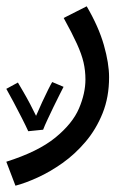

<svg xmlns="http://www.w3.org/2000/svg" viewBox="-45 -359 432 609"><path d="M4 230 -25 154Q76 122 130.5 77.5Q185 33 205.5 -15Q226 -63 226 -107Q226 -135 220 -161Q214 -187 199 -220Q184 -253 157 -302L230 -339Q268 -274 284.5 -216Q301 -158 301 -114Q301 -51 280.5 0Q260 51 226.5 90.5Q193 130 153.5 158Q114 186 74.5 204Q35 222 4 230ZM44.6 57.2Q37.4 41.2 24.6 16Q11.8 -9.2 -1.8 -34.8Q-15.4 -60.4 -25 -77.2L11.8 -97.2Q17.4 -87.6 28.2 -69.2Q39 -50.8 50.2 -29.6Q61.4 -8.4 69.4 8.4Q78.2 -12.4 88.6 -34.8Q99 -57.2 107.8 -74.8Q116.6 -92.4 120.6 -98.8L156.6 -83.6Q152.6 -75.6 143.8 -58.4Q135 -41.2 125 -20.4Q115 0.4 105.8 20Q96.6 39.6 91.8 52.4Z"/></svg>

Font: Noto IKEA Arabic
Style: Regular
Weight: 400
Designer: Monotype Design Team
Foundry: Monotype Imaging Inc.
Version: Version 1.200